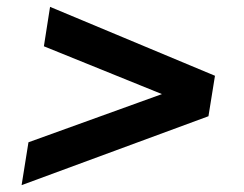

<svg xmlns="http://www.w3.org/2000/svg" viewBox="-20 -567 711 560"><path d="M43 -27 63 -152 520 -317 513 -268 108 -432 126 -547 607 -346 588 -228Z"/></svg>

Font: Nunito Sans 10pt SemiExpanded ExtraBold
Style: Italic
Weight: 800
Width: 6
Italic angle: -9°
Designer: Vernon Adams
Foundry: Vernon Adams
Version: Version 3.101;gftools[0.9.27]